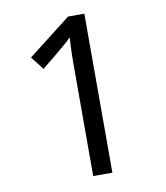

<svg xmlns="http://www.w3.org/2000/svg" viewBox="-81 -781 734 849"><g transform="rotate(-10 286.0 -357.0)"><path d="M355 0H269V-499Q269 -528 269.5 -548Q270 -568 271 -585.5Q272 -603 273 -622Q257 -606 244 -595Q231 -584 211 -567L135 -505L89 -564L282 -714H355Z"/></g></svg>

Font: Noto Sans Lao UI
Style: Regular
Weight: 400
Designer: Monotype Design Team
Foundry: Monotype Imaging Inc.
Version: Version 2.000